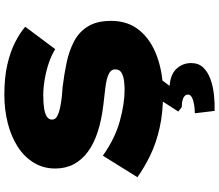

<svg xmlns="http://www.w3.org/2000/svg" viewBox="-82 -678 1007 883"><g transform="rotate(-90 421.5 -236.5)"><path d="M433 10Q345 10 274.5 -6Q204 -22 148.5 -49Q93 -76 48 -108L147 -267Q226 -211 306 -189Q386 -167 449 -167Q469 -167 490.5 -169.5Q512 -172 528 -181Q544 -190 544 -210Q544 -222 536.5 -230Q529 -238 514.5 -243.5Q500 -249 479.5 -252.5Q459 -256 433.5 -258.5Q408 -261 378 -265Q311 -273 257 -290.5Q203 -308 165.5 -335.5Q128 -363 108 -400.5Q88 -438 88 -486Q88 -541 115 -585Q142 -629 189 -659Q236 -689 297.5 -704.5Q359 -720 427 -720Q506 -720 565 -706.5Q624 -693 667.5 -671Q711 -649 740 -624L637 -486Q608 -504 572 -516Q536 -528 497.5 -534.5Q459 -541 425 -541Q392 -541 367 -537.5Q342 -534 327.5 -525Q313 -516 313 -501Q313 -485 329.5 -476.5Q346 -468 371 -463Q396 -458 420.5 -455.5Q445 -453 463 -452Q521 -445 575.5 -433.5Q630 -422 673.5 -399Q717 -376 742 -335Q767 -294 767 -229Q767 -151 723 -98Q679 -45 602.5 -17.5Q526 10 433 10ZM353 247 342 156Q360 156 380 153Q400 150 414 143Q428 136 428 125Q428 115 420.5 108.5Q413 102 400.5 99Q388 96 371 96L350 80L417 -24H516L468 40Q522 44 547.5 72.5Q573 101 573 139Q573 173 552.5 194.5Q532 216 498.5 228Q465 240 427 244Q389 248 353 247Z"/></g></svg>

Font: Lexend Mega Black
Style: Regular
Weight: 900
Version: Version 1.007